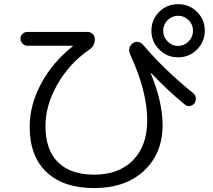

<svg xmlns="http://www.w3.org/2000/svg" viewBox="-20 -867 1040 938"><path d="M901.4 -664.6Q922.9 -686.5 922.9 -716.8Q922.9 -747.1 901.4 -768.6Q879.9 -790 850.1 -790Q820.3 -790 798.8 -768.6Q777.3 -747.1 777.3 -716.8Q777.3 -686.5 798.8 -664.6Q820.3 -642.6 850.1 -642.6Q879.9 -642.6 901.4 -664.6ZM757.8 -625Q719.7 -663.1 719.7 -717.3Q719.7 -771.5 757.8 -809.1Q795.9 -846.7 850.1 -846.7Q904.3 -846.7 942.4 -809.1Q980.5 -771.5 980.5 -717.3Q980.5 -663.1 942.4 -625Q904.3 -586.9 850.1 -586.9Q795.9 -586.9 757.8 -625ZM113.3 -643.6Q100.6 -643.6 90.3 -653.8Q80.1 -664.1 80.1 -678.2Q80.1 -692.4 89.8 -701.7Q99.6 -710.9 113.3 -710.9H409.2Q422.9 -710.9 433.1 -700.7Q443.4 -690.4 443.4 -675.8Q443.4 -641.6 414.1 -623Q318.4 -556.6 260.3 -454.6Q202.1 -352.5 202.1 -251Q202.1 -134.8 263.7 -74.2Q325.2 -13.7 440.4 -13.7Q560.5 -13.7 629.9 -84.5Q699.2 -155.3 699.2 -278.3Q699.2 -420.9 616.2 -600.6Q601.6 -632.8 627.9 -655.3Q638.7 -664.1 653.3 -662.1Q668 -660.2 677.7 -649.4Q786.1 -522.5 923.8 -412.1Q934.6 -403.3 936.5 -388.7Q938.5 -374 930.2 -362.8Q921.9 -351.6 907.7 -349.1Q893.6 -346.7 882.8 -356.4Q800.8 -422.9 718.8 -509.8H716.8V-507.8Q773.4 -371.1 774.4 -257.8Q774.4 -117.2 683.6 -32.7Q592.8 51.8 440.4 51.8Q290 51.8 207.5 -25.9Q125 -103.5 125 -248Q125 -354.5 181.2 -459Q237.3 -563.5 335 -640.6Q335.9 -641.6 335.9 -642.6Q335.9 -643.6 335 -643.6Z"/></svg>

Font: Rounded-X Mgen+ 1m regular
Style: Regular
Weight: 400
Designer: [Source Han Sans]
Ryoko NISHIZUKA  (kana & ideographs); Paul D. Hunt (Latin, Greek & Cyrillic); Wenlong ZHANG  (bopomofo
Version: Version 1.059.20150602